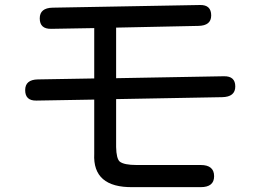

<svg xmlns="http://www.w3.org/2000/svg" viewBox="-20 -731 1040 771"><path d="M446.3 -620.1V-417L878.9 -424.8Q924.8 -425.8 924.8 -383.8Q924.8 -341.8 872.1 -340.8L446.3 -333V-140.6Q447.3 -93.8 460.9 -82Q478.5 -68.4 528.3 -68.4H786.1Q839.8 -68.4 839.8 -23.4Q839.8 20.5 786.1 20.5H512.7Q351.6 22.5 358.4 -113.3V-331.1L126 -327.1Q81.1 -326.2 81.1 -369.1Q81.1 -411.1 131.8 -412.1L358.4 -416V-618.2L185.5 -615.2Q139.6 -614.3 139.6 -657.2Q139.6 -699.2 191.4 -700.2L783.2 -710.9Q828.1 -711.9 828.1 -668.9Q828.1 -627.9 776.4 -627L446.3 -620.1Z"/></svg>

Font: jf-openhuninn-1.0
Style: Regular
Weight: 400
Designer: [Kosugi Maru]
      Designed by Motoya company      

      [Varela Round]
      Joe Prince(Latin component); Avraham Co
Foundry: justfont CO.,LTD.
Version: 1.0